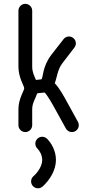

<svg xmlns="http://www.w3.org/2000/svg" viewBox="-20 -702 478 1022"><path d="M78.1 -645V-347.2C78.1 -287.1 108.9 -245.6 108.9 -231.9C108.9 -219.7 78.1 -176.3 78.1 -121.1V-35.6C78.1 -15.6 94.7 1 114.7 1C134.8 1 151.4 -15.6 151.4 -35.6V-121.1C151.4 -154.3 169.4 -177.7 177.7 -204.6C189.5 -208 203.1 -207 217.3 -209.5C231.9 -195.3 252.9 -159.2 277.3 -114.7L330.6 -18.1C336.9 -6.3 349.1 1 362.8 1C382.8 1 399.4 -15.6 399.4 -35.6C399.4 -42 397.9 -47.9 395 -53.2L341.8 -149.9C320.3 -189 298.3 -231 271.5 -258.8C283.7 -290.5 285.6 -330.6 311.5 -364.7L376 -448.7C380.9 -455.1 383.8 -462.9 383.8 -471.2C383.8 -491.2 367.2 -507.8 347.2 -507.8C335.4 -507.8 325.2 -502.4 318.4 -493.7L252.9 -409.7C204.1 -345.2 210.4 -288.6 200.7 -279.8C200.2 -279.3 187.5 -278.8 171.4 -276.4C162.6 -297.4 151.4 -317.9 151.4 -347.2V-645C151.4 -665 134.8 -681.6 114.7 -681.6C94.7 -681.6 78.1 -665 78.1 -645ZM178.7 88.4C191.9 101.6 204.6 124 204.6 149.4C204.6 178.2 185.1 212.4 157.7 236.3C149.9 243.2 145.5 252.9 145.5 263.7C145.5 283.7 162.1 300.3 182.1 300.3C191.4 300.3 199.7 296.9 206.5 291C244.6 257.3 277.8 203.6 277.8 149.4C277.8 99.6 252.9 59.1 230.5 36.6C224.6 30.8 214.8 25.9 204.6 25.9C184.6 25.9 168 42.5 168 62.5C168 72.8 172.9 82.5 178.7 88.4Z"/></svg>

Font: Velvelyne
Style: Regular
Weight: 400
Designer: Manon Van der Borght et Mariel Nils
Foundry: Velvetyne
Version: Version 1.070;Glyphs 3.3.1 (3343)